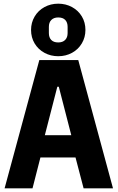

<svg xmlns="http://www.w3.org/2000/svg" viewBox="-20 -1025 640 1045"><path d="M435 0 391 -168H200L157 0H5L194 -698H406L595 0ZM300 -553H292L224 -289H368ZM149 -862Q149 -902 168.5 -935Q188 -968 222 -986.5Q256 -1005 297 -1005Q338 -1005 372 -986.5Q406 -968 425.5 -935.5Q445 -903 445 -862Q445 -822 425.5 -789Q406 -756 372 -737.5Q338 -719 297 -719Q256 -719 222 -737.5Q188 -756 168.5 -788.5Q149 -821 149 -862ZM348 -845V-879Q348 -903 335 -916.5Q322 -930 297 -930Q273 -930 259.5 -916.5Q246 -903 246 -879V-845Q246 -821 259 -807.5Q272 -794 297 -794Q321 -794 334.5 -807.5Q348 -821 348 -845Z"/></svg>

Font: iA Writer Duo V
Style: Regular
Weight: 400
Designer: Mike Abbink, Paul van der Laan, Pieter van Rosmalen, Oliver Reichenstein
Foundry: Information Architects Inc.
Version: Version 2.000